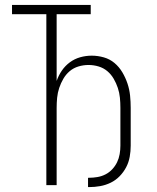

<svg xmlns="http://www.w3.org/2000/svg" viewBox="-20 -755 640 783"><path d="M343 8H339V-30H343Q360 -30 377.5 -33Q395 -36 410.5 -44Q426 -52 438 -65Q450 -78 457.5 -93.5Q465 -109 468 -126.5Q471 -144 471 -161V-315Q471 -336 469 -356.5Q467 -377 460.5 -396.5Q454 -416 443.5 -434Q433 -452 417.5 -465Q402 -478 382 -484Q362 -490 341 -490Q320 -490 300 -484Q280 -478 264.5 -465Q249 -452 238.5 -434Q228 -416 221.5 -396.5Q215 -377 213 -356.5Q211 -336 211 -315V0H169V-697H29V-735H350V-697H211V-425Q219 -448 232.5 -467.5Q246 -487 265 -501Q284 -515 307 -521.5Q330 -528 354 -528Q379 -528 403.5 -521Q428 -514 447 -498Q466 -482 479 -460Q492 -438 500 -414Q508 -390 510.5 -365Q513 -340 513 -315V-161Q513 -138 509 -115.5Q505 -93 494.5 -73Q484 -53 468 -36.5Q452 -20 431.5 -10Q411 0 388.5 4Q366 8 343 8Z"/></svg>

Font: Iosevka Extralight Extended
Style: Regular
Weight: 200
Width: 7
Monospace: yes
Designer: Belleve Invis
Foundry: Belleve Invis
Version: Version 32.5.0; ttfautohint (v1.8.4)